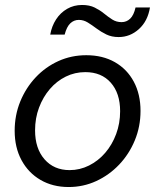

<svg xmlns="http://www.w3.org/2000/svg" viewBox="-20 -742 624 772"><path d="M256 10Q192 10 143 -18.5Q94 -47 66.5 -98Q39 -149 39 -216Q39 -279 61.5 -334Q84 -389 123.5 -431Q163 -473 215 -496.5Q267 -520 327 -520Q393 -520 442 -492Q491 -464 518 -413.5Q545 -363 545 -296Q545 -233 522 -177.5Q499 -122 459 -80Q419 -38 367 -14Q315 10 256 10ZM260 -58Q301 -58 338 -76.5Q375 -95 403 -127.5Q431 -160 447 -203Q463 -246 463 -295Q463 -367 425.5 -409.5Q388 -452 323 -452Q281 -452 244.5 -434Q208 -416 180.5 -384Q153 -352 137 -309.5Q121 -267 121 -218Q121 -145 159 -101.5Q197 -58 260 -58ZM457 -593Q429 -593 407.5 -603.5Q386 -614 368 -627.5Q350 -641 333 -651.5Q316 -662 297 -662Q277 -662 262.5 -648Q248 -634 240 -603H182Q188 -637 205.5 -664Q223 -691 250 -706.5Q277 -722 310 -722Q340 -722 361 -711.5Q382 -701 398.5 -687.5Q415 -674 431.5 -663.5Q448 -653 469 -653Q489 -653 503.5 -667Q518 -681 525 -712H583Q574 -657 538.5 -625Q503 -593 457 -593Z"/></svg>

Font: Instrument Sans
Style: Italic
Weight: 400
Italic angle: -13°
Designer: Rodrigo Fuenzalida
Foundry: fragTYPE
Version: Version 1.000;gftools[0.9.28]